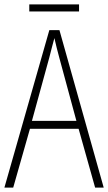

<svg xmlns="http://www.w3.org/2000/svg" viewBox="-20 -852 491 872"><path d="M412 0 337 -267H116L40 0H0L204 -715H250L451 0ZM249 -591Q243 -614 237.5 -635Q232 -656 227 -679Q221 -657 215.5 -636Q210 -615 204 -591L125 -303H327ZM339 -832V-800H113V-832Z"/></svg>

Font: Noto Sans Thai Cond ExtLt
Style: Regular
Weight: 200
Width: 3
Designer: Monotype Design Team
Foundry: Monotype Imaging Inc.
Version: Version 2.002; ttfautohint (v1.8.4.7-5d5b)